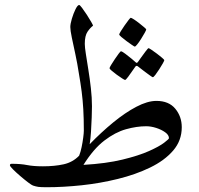

<svg xmlns="http://www.w3.org/2000/svg" viewBox="-20 -766 813 784"><path d="M722.2 -246.6Q722.2 -191.9 687 -151.1Q651.9 -110.4 592.8 -81.8Q533.7 -53.2 461.4 -35.4Q389.2 -17.6 313.7 -9.5Q238.3 -1.5 171.4 -1.5Q146.5 -1.5 136.5 -2.9Q126.5 -4.4 114.7 -8.3Q109.9 -9.8 94.7 -21.2Q79.6 -32.7 62.5 -47.4Q45.4 -62 33 -74.5Q20.5 -86.9 20.5 -91.3Q20.5 -97.2 27.8 -97.2Q64.9 -97.2 90.8 -92Q116.7 -86.9 155.3 -86.9Q203.1 -86.9 240.2 -95.2Q277.3 -103.5 303.2 -130.4Q309.1 -145 313.2 -165Q317.4 -185.1 319.8 -203.9Q322.3 -222.7 322.3 -232.4Q322.3 -282.2 320.1 -319.8Q317.9 -357.4 313.5 -391.6Q309.1 -425.8 302.2 -465.3Q295.9 -506.8 287.6 -545.2Q279.3 -583.5 273.2 -612.8Q267.1 -642.1 267.1 -655.8Q267.1 -668 273.4 -689.5Q279.8 -710.9 288.3 -728.3Q296.9 -745.6 303.2 -745.6Q306.2 -745.6 315.2 -733.6Q324.2 -721.7 334.5 -705.8Q344.7 -689.9 352.3 -676.8Q359.9 -663.6 359.9 -661.1Q348.6 -652.8 337.4 -636.5Q326.2 -620.1 326.2 -586.9Q326.2 -573.7 330.6 -545.7Q335 -517.6 340.8 -481.2Q346.7 -444.8 351.1 -405.8Q355.5 -366.7 355.5 -332Q355.5 -315.4 354.5 -286.9Q353.5 -258.3 351.6 -228.3Q349.6 -198.2 346.2 -177.2Q393.1 -225.6 442.1 -265.9Q491.2 -306.2 536.9 -330.1Q582.5 -354 618.7 -354Q669.4 -354 695.8 -322Q722.2 -290 722.2 -246.6ZM669.9 -201.7Q669.9 -214.8 654.5 -225.8Q639.2 -236.8 617.7 -243.7Q596.2 -250.5 577.1 -250.5Q538.1 -250.5 494.4 -238.3Q450.7 -226.1 406.2 -192.1Q361.8 -158.2 320.8 -92.8Q413.6 -98.1 480 -114.3Q546.4 -130.4 588.4 -149.2Q630.4 -168 650.1 -183.1Q669.9 -198.2 669.9 -201.7ZM577.1 -646Q577.1 -643.1 571 -632.1Q564.9 -621.1 556.6 -607.9Q548.3 -594.7 540.8 -585.2Q533.2 -575.7 530.3 -575.7Q528.8 -575.7 519 -582.3Q509.3 -588.9 497.1 -597.9Q484.9 -606.9 475.8 -614.7Q466.8 -622.6 466.8 -625Q466.8 -627.9 473.4 -638.7Q480 -649.4 488.8 -662.1Q497.6 -674.8 504.9 -684.1Q512.2 -693.4 513.7 -693.4Q516.6 -693.4 526.9 -686.8Q537.1 -680.2 548.6 -671.1Q560.1 -662.1 568.6 -654.8Q577.1 -647.5 577.1 -646ZM650.9 -520.5Q650.9 -518.1 644.8 -507.1Q638.7 -496.1 630.1 -482.9Q621.6 -469.7 614.3 -460.2Q606.9 -450.7 604 -450.7Q602.5 -450.7 593.5 -457Q584.5 -463.4 573 -471.9Q561.5 -480.5 553 -487.3Q544.4 -494.1 543.5 -494.6Q540.5 -497.1 538.1 -497.1Q535.6 -497.1 533.2 -494.6Q532.2 -493.7 522.9 -480Q513.7 -466.3 503.7 -452.9Q493.7 -439.5 490.7 -439.5Q488.8 -439.5 478.8 -445.8Q468.8 -452.1 456.8 -460.9Q444.8 -469.7 436 -477.3Q427.2 -484.9 427.2 -487.3Q427.2 -490.2 433.8 -501Q440.4 -511.7 449 -524.7Q457.5 -537.6 464.8 -547.1Q472.2 -556.6 473.6 -556.6Q478 -556.6 491.7 -546.4Q505.4 -536.1 518.1 -525.6Q530.8 -515.1 531.7 -513.7Q536.1 -509.3 538.1 -509.3Q541 -509.3 544.4 -514.6Q545.4 -516.1 554.9 -529.5Q564.5 -543 574.5 -556.2Q584.5 -569.3 586.4 -569.3Q588.9 -569.3 598.9 -562.5Q608.9 -555.7 621.1 -546.6Q633.3 -537.6 642.1 -529.8Q650.9 -522 650.9 -520.5Z"/></svg>

Font: Scheherazade New Rohingya
Style: Regular
Weight: 400
Designer: SIL International
Foundry: SIL International
Version: Version 3.000 ; LngRng